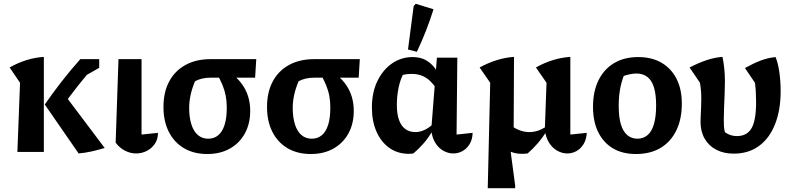

<svg xmlns="http://www.w3.org/2000/svg" viewBox="-20 -804 4192 1016"><path d="M396 8 217 -251Q259 -312 306.5 -373Q354 -434 405 -491H491V-468Q440 -410 393.5 -351.5Q347 -293 302 -228L305 -325L534 -21Q498 -10 464 -2.5Q430 5 396 8ZM72 0 86 -366 31 -447Q73 -471 119 -485.5Q165 -500 212 -503V0ZM392 -381 444 -491H505V-445Z M592 -49 607 -491H729V-92L816 -101Q816 -67 799 -42.5Q782 -18 756 -5Q730 8 700 8Q670 8 641.5 -6.5Q613 -21 592 -49Z M1095 -393Q1070 -393 1049 -388Q1028 -383 1012 -374Q996 -336 988.5 -301Q981 -266 981 -234Q981 -182 993 -145Q1005 -108 1027.5 -89Q1050 -70 1082 -70Q1113 -70 1135 -88.5Q1157 -107 1168.5 -143.5Q1180 -180 1180 -234Q1180 -268 1174.5 -297Q1169 -326 1157 -355Q1145 -384 1125 -419L1197 -420Q1304 -345 1304 -217Q1304 -149 1275.5 -97.5Q1247 -46 1196 -17.5Q1145 11 1077 11Q1006 11 954 -19.5Q902 -50 873.5 -106Q845 -162 845 -238Q845 -316 875 -372.5Q905 -429 961 -460Q1017 -491 1094 -491H1336L1330 -393Z M1643 -393Q1618 -393 1597 -388Q1576 -383 1560 -374Q1544 -336 1536.5 -301Q1529 -266 1529 -234Q1529 -182 1541 -145Q1553 -108 1575.5 -89Q1598 -70 1630 -70Q1661 -70 1683 -88.5Q1705 -107 1716.5 -143.5Q1728 -180 1728 -234Q1728 -268 1722.5 -297Q1717 -326 1705 -355Q1693 -384 1673 -419L1745 -420Q1852 -345 1852 -217Q1852 -149 1823.5 -97.5Q1795 -46 1744 -17.5Q1693 11 1625 11Q1554 11 1502 -19.5Q1450 -50 1421.5 -106Q1393 -162 1393 -238Q1393 -316 1423 -372.5Q1453 -429 1509 -460Q1565 -491 1642 -491H1884L1878 -393Z M2167 8Q2161 9 2155 9.5Q2149 10 2144 10Q2084 10 2040 -21.5Q1996 -53 1972 -108Q1948 -163 1948 -235Q1948 -316 1977.5 -376Q2007 -436 2055.5 -469Q2104 -502 2163 -502Q2203 -502 2231 -487Q2259 -472 2278.5 -447Q2298 -422 2311 -393L2288 -338Q2275 -356 2258.5 -373Q2242 -390 2217.5 -401.5Q2193 -413 2156 -413Q2134 -413 2113 -408Q2092 -403 2067 -391L2119 -422Q2099 -387 2089.5 -341.5Q2080 -296 2080 -248Q2080 -201 2091.5 -169Q2103 -137 2125 -121Q2147 -105 2179 -105Q2200 -105 2223.5 -115Q2247 -125 2272 -148V-118Q2250 -78 2223 -47Q2196 -16 2167 8ZM2379 8Q2352 8 2326.5 -6Q2301 -20 2283.5 -48Q2266 -76 2262 -117L2292 -499H2400L2396 -92L2481 -101Q2480 -65 2464.5 -40.5Q2449 -16 2426.5 -4Q2404 8 2379 8ZM2186 -530 2139 -542 2169 -772 2180 -784 2274 -755Q2256 -697 2234 -641Q2212 -585 2186 -530Z M2998 -92 3085 -101Q3083 -65 3067.5 -40.5Q3052 -16 3029.5 -4Q3007 8 2982 8Q2955 8 2929.5 -6Q2904 -20 2886 -48Q2868 -76 2863 -117L2872 -366L2816 -447Q2905 -497 2998 -503ZM2561 192 2574 -366 2518 -447Q2610 -497 2700 -503L2698 -98L2675 -56L2706 177V192ZM2772 8Q2764 9 2757 9.5Q2750 10 2742 10Q2665 10 2612 -53L2674 -148Q2725 -105 2782 -105Q2827 -105 2873 -136L2876 -116Q2853 -78 2827 -47.5Q2801 -17 2772 8Z M3345 11Q3274 11 3223.5 -19Q3173 -49 3145.5 -105Q3118 -161 3118 -239Q3118 -320 3147 -379Q3176 -438 3229.5 -470Q3283 -502 3357 -502Q3429 -502 3480.5 -472Q3532 -442 3560 -387Q3588 -332 3588 -256Q3588 -173 3558.5 -113Q3529 -53 3475 -21Q3421 11 3345 11ZM3353 -70Q3384 -70 3406.5 -89Q3429 -108 3440.5 -147.5Q3452 -187 3452 -246Q3452 -304 3440.5 -341.5Q3429 -379 3405.5 -397Q3382 -415 3348 -415Q3324 -415 3292.5 -406Q3261 -397 3214 -379L3293 -432Q3273 -389 3263.5 -344Q3254 -299 3254 -243Q3254 -184 3265.5 -146Q3277 -108 3299.5 -89Q3322 -70 3353 -70Z M3863 9Q3810 9 3770.5 -11.5Q3731 -32 3709 -70Q3687 -108 3687 -159Q3687 -171 3688 -192Q3689 -213 3690 -237.5Q3691 -262 3691 -283Q3691 -324 3684 -366L3629 -447Q3678 -472 3720 -486Q3762 -500 3803 -503Q3809 -476 3812.5 -442.5Q3816 -409 3816 -374Q3816 -341 3814.5 -304.5Q3813 -268 3811.5 -233.5Q3810 -199 3810 -171Q3810 -149 3811 -135Q3812 -121 3815 -109Q3818 -97 3824 -83L3803 -115Q3821 -99 3839.5 -91.5Q3858 -84 3880 -84Q3933 -84 3957 -125.5Q3981 -167 3981 -263Q3981 -290 3979.5 -317Q3978 -344 3975 -366L3922 -444Q3969 -470 4006.5 -484Q4044 -498 4084 -502Q4097 -471 4104 -422.5Q4111 -374 4111 -323Q4111 -221 4081 -146Q4051 -71 3995.5 -31Q3940 9 3863 9Z"/></svg>

Font: Piazzolla 24pt
Style: Bold
Weight: 700
Designer: Juan Pablo del Peral
Foundry: Huerta Tipografica
Version: Version 2.005